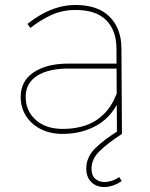

<svg xmlns="http://www.w3.org/2000/svg" viewBox="-20 -537 602 770"><path d="M255 -262Q173 -262 128 -232.5Q83 -203 83 -149Q83 -92 123.5 -56Q164 -20 232 -20Q283 -20 324.5 -34.5Q366 -49 397.5 -80.5Q429 -112 449 -164L467 -156Q435 -74 373 -37Q311 0 231 0Q181 0 143 -19.5Q105 -39 84 -72.5Q63 -106 63 -149Q63 -212 115 -247Q167 -282 255 -282H458V-262ZM447 -345Q446 -416 405.5 -456.5Q365 -497 283 -497Q231 -497 187.5 -477.5Q144 -458 102 -425L90 -441Q119 -464 149.5 -481Q180 -498 213.5 -507.5Q247 -517 283 -517Q372 -517 419 -470.5Q466 -424 467 -345L469 0H449ZM460 -16 469 0Q408 40 377.5 71Q347 102 347 139Q347 167 362 180Q377 193 399 193Q413 193 428.5 188Q444 183 458 173L468 189Q451 201 433 207Q415 213 398 213Q366 213 346 193Q326 173 326 139Q326 94 360.5 59Q395 24 460 -16Z"/></svg>

Font: Alexandria Thin
Style: Regular
Weight: 250
Designer: Mohamed Gaber
Foundry: Kief Type Foundry
Version: Version 5.100